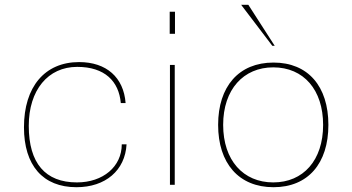

<svg xmlns="http://www.w3.org/2000/svg" viewBox="-20 -771 1470 801"><path d="M80 -240C80 -81 159 10 299 10C420 10 502 -60 508 -169H488C488 -76 410 -10 301 -10C169 -10 100 -90 100 -246C100 -395 180 -492 302 -492C417 -492 476 -432 484 -341H504C496 -448 424 -512 310 -512C167 -512 80 -409 80 -240Z M709 0V-500H689V0ZM688 -630H710V-722H688Z M890 -250C890 -90 976 10 1121 10C1265 10 1350 -89 1350 -250C1350 -411 1265 -510 1121 -510C976 -510 890 -410 890 -250ZM911 -250C911 -398 996 -490 1120 -490C1247 -490 1328 -396 1328 -250C1328 -102 1245 -10 1120 -10C995 -10 911 -102 911 -250ZM1126 -580 1016 -751H986L1116 -580Z"/></svg>

Font: Perun Thin
Style: Regular
Weight: 100
Foundry: Copyright (c) Stefan Peev, Context Ltd, 2016
Version: Version 1.089